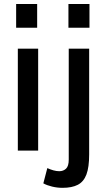

<svg xmlns="http://www.w3.org/2000/svg" viewBox="-20 -738 510 941"><path d="M67.4 0V-499.5H167V0ZM59.1 -602.1V-718.3H162.1V-602.1ZM286.6 182.6Q260.7 182.6 235.4 176.5Q210 170.4 192.4 160.6L211.9 85.9Q227.1 92.8 241.9 96.9Q256.8 101.1 270.5 101.1Q290.5 101.1 303.7 88.6Q316.9 76.2 316.9 44.4V-499.5H417V19Q417 81.5 403.6 117.2Q390.1 152.8 361.3 167.7Q332.5 182.6 286.6 182.6ZM315.4 -602.1V-718.3H418.5V-602.1Z"/></svg>

Font: Pontano Sans SemiBold
Style: Regular
Weight: 600
Designer: Vernon Adams
Foundry: Vernon Adams
Version: Version 2.001